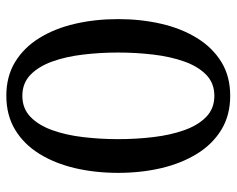

<svg xmlns="http://www.w3.org/2000/svg" viewBox="-90 -637 743 603"><g transform="rotate(90 281.5 -335.5)"><path d="M522.9 -335Q522.9 -263.2 508.1 -199.7Q493.2 -136.2 463.1 -87.6Q433.1 -39.1 387.5 -11.5Q341.8 16.1 280.8 16.1Q219.7 16.1 174.6 -11.5Q129.4 -39.1 99.4 -87.6Q69.3 -136.2 54.7 -199.7Q40 -263.2 40 -335Q40 -406.7 54.7 -470.2Q69.3 -533.7 99.4 -582.5Q129.4 -631.3 174.6 -659.2Q219.7 -687 280.8 -687Q341.8 -687 387.5 -659.2Q433.1 -631.3 463.1 -582.5Q493.2 -533.7 508.1 -470.2Q522.9 -406.7 522.9 -335ZM417 -335Q417 -391.1 410.6 -445.1Q404.3 -499 388.9 -542.5Q373.5 -585.9 347.2 -611.6Q320.8 -637.2 280.8 -637.2Q241.2 -637.2 214.8 -611.6Q188.5 -585.9 173.1 -542.5Q157.7 -499 151.4 -445.1Q145 -391.1 145 -335Q145 -278.8 151.4 -225.1Q157.7 -171.4 173.1 -128.4Q188.5 -85.4 214.8 -59.8Q241.2 -34.2 280.8 -34.2Q320.8 -34.2 347.2 -59.8Q373.5 -85.4 388.9 -128.4Q404.3 -171.4 410.6 -225.1Q417 -278.8 417 -335Z"/></g></svg>

Font: Eeyek
Style: Regular
Weight: 400
Designer: Pravabati Chingangbam and Tabish
Foundry: SIL International
Version: Version 2.000